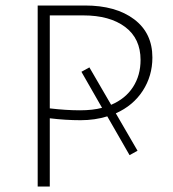

<svg xmlns="http://www.w3.org/2000/svg" viewBox="-20 -678 629 698"><path d="M401 -266 480 -130 451 -114 370 -255Q325 -241 273 -241Q218 -241 161 -248V0H117V-658H289Q401 -658 467.5 -608Q534 -558 534 -469Q534 -402 499 -348Q464 -294 401 -266ZM351 -286 276 -417 305 -433 384 -297Q436 -319 463.5 -361.5Q491 -404 491 -460Q491 -538 435 -580Q379 -622 283 -622H161V-284Q220 -277 271 -277Q317 -277 351 -286Z"/></svg>

Font: Ysabeau SC Light
Style: Regular
Weight: 300
Designer: Christian Thalmann (Catharsis Fonts)
Version: Version 0.003